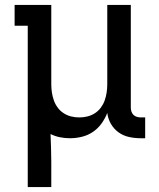

<svg xmlns="http://www.w3.org/2000/svg" viewBox="-20 -550 640 775"><path d="M92 205V-446H39V-530H187V-210Q187 -193 189.5 -176.5Q192 -160 197.5 -144.5Q203 -129 213 -115.5Q223 -102 237 -93Q251 -84 267 -80Q283 -76 300 -76Q317 -76 333 -80Q349 -84 363 -93Q377 -102 387 -115.5Q397 -129 402.5 -144.5Q408 -160 410.5 -176.5Q413 -193 413 -210V-530H508V-115Q508 -108 510.5 -100Q513 -92 518.5 -86.5Q524 -81 532 -78.5Q540 -76 548 -76H566V8H548Q524 8 501 3Q478 -2 459 -15.5Q440 -29 428 -49.5Q416 -70 413 -94Q404 -71 389.5 -51Q375 -31 355 -17.5Q335 -4 311 2Q287 8 262 8Q242 8 222 4Q202 0 184 -9Q185 19 186 47Q187 75 187 102V205Z"/></svg>

Font: Iosevka Curly Slab MdEx
Style: Regular
Weight: 500
Width: 7
Monospace: yes
Designer: Belleve Invis
Foundry: Belleve Invis
Version: Version 11.1.0; ttfautohint (v1.8.3)